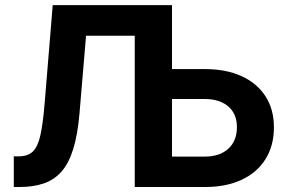

<svg xmlns="http://www.w3.org/2000/svg" viewBox="-20 -748 1154 768"><path d="M35.2 0V-122.6H54.7Q90.8 -122.6 111.1 -141.6Q131.3 -160.6 141.6 -207Q151.9 -253.4 158.7 -336.4L190.9 -727.5H533.7V-605H324.2L297.9 -293.5Q290.5 -208.5 272.9 -151.9Q255.4 -95.2 226.3 -62Q197.3 -28.8 155.5 -14.4Q113.8 0 58.1 0ZM615.2 -471.7H799.3Q884.3 -471.7 946.3 -443.4Q1008.3 -415 1042 -362.8Q1075.7 -310.5 1075.7 -238.8Q1075.7 -165.5 1042.2 -111.8Q1008.8 -58.1 947 -29.1Q885.3 0 800.8 0H519V-727.5H668V-121.6H798.3Q858.9 -121.6 893.3 -153.1Q927.7 -184.6 927.7 -240.2Q927.7 -275.4 912.1 -300.3Q896.5 -325.2 867.7 -338.6Q838.9 -352.1 798.3 -352.1H615.2Z"/></svg>

Font: Inter 16pt
Style: Bold
Weight: 700
Version: Version 4.001;git-66647c0bb